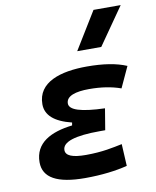

<svg xmlns="http://www.w3.org/2000/svg" viewBox="-89 -863 763 941"><g transform="rotate(-10 293.0 -392.5)"><path d="M258.3 9.8C341.8 9.8 413.6 0.5 469.2 -13.7L463.4 -123C418 -113.8 364.7 -101.1 281.7 -101.1C214.8 -101.1 181.6 -114.7 181.6 -142.6C181.6 -183.6 244.1 -204.1 370.1 -204.1H395.5L413.1 -310.1C293 -314 237.8 -332.5 237.8 -364.7C237.8 -402.3 285.6 -416.5 352.1 -416.5C411.6 -416.5 463.4 -408.7 509.8 -392.1L557.6 -495.6C507.3 -517.1 442.4 -527.3 360.8 -527.3C229 -527.3 114.3 -492.2 114.3 -382.8C114.3 -328.1 156.7 -290.5 242.2 -269.5L239.7 -255.4C132.3 -242.7 51.3 -201.7 51.3 -105C51.3 -27.8 120.1 9.8 258.3 9.8ZM327.6 -609.4H447.3L576.7 -794.9H441.4Z"/></g></svg>

Font: Cascadia Code SemiBold
Style: Italic
Weight: 600
Italic angle: -10°
Monospace: yes
Designer: Aaron Bell
Foundry: Saja Typeworks
Version: Version 2404.023